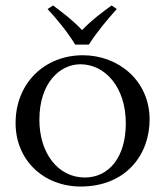

<svg xmlns="http://www.w3.org/2000/svg" viewBox="-20 -672 603 702"><path d="M255 -509H305C334 -555 372 -600 407 -639L388 -652C351 -625 317 -600 280 -562C246 -598 213 -623 174 -652L154 -639C189 -601 226 -556 255 -509ZM274 -437C363 -437 440 -355 440 -221C440 -98 379 -23 290 -23C193 -23 124 -111 124 -234C124 -369 199 -437 274 -437ZM527 -235C527 -377 413 -470 283 -470C144 -470 37 -369 37 -222C37 -86 140 10 275 10C439 10 527 -105 527 -235Z"/></svg>

Font: Linux Libertine O C
Style: Regular
Weight: 400
Designer: Philipp H. Poll
Foundry: Philipp H. Poll
Version: Version 4.0.3